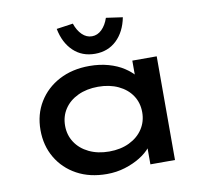

<svg xmlns="http://www.w3.org/2000/svg" viewBox="-83 -856 1062 961"><g transform="rotate(-10 447.5 -375.5)"><path d="M385 10Q298 10 233 -25.5Q168 -61 131.5 -123Q95 -185 95 -264Q95 -344 133 -406Q171 -468 237.5 -503Q304 -538 391 -538Q443 -538 487.5 -525.5Q532 -513 565 -491.5Q598 -470 618 -445Q638 -420 640 -395H608V-527H732V0H607V-140L633 -135Q631 -110 610 -84.5Q589 -59 555 -38Q521 -17 477.5 -3.5Q434 10 385 10ZM416 -99Q474 -99 518.5 -120.5Q563 -142 587.5 -179.5Q612 -217 612 -264Q612 -312 587.5 -349Q563 -386 518.5 -407Q474 -428 416 -428Q358 -428 313.5 -407Q269 -386 244.5 -349Q220 -312 220 -264Q220 -217 244.5 -179.5Q269 -142 313.5 -120.5Q358 -99 416 -99ZM431 -593Q365 -593 321 -635Q277 -677 263 -749L347 -761Q359 -725 381 -703.5Q403 -682 431 -682Q459 -682 481 -703.5Q503 -725 515 -761L599 -749Q585 -677 541 -635Q497 -593 431 -593Z"/></g></svg>

Font: Lexend Peta Medium
Style: Regular
Weight: 500
Designer: Bonnie Shaver-Troup, Thomas Jockin
Foundry: Lexend
Version: Version 1.007